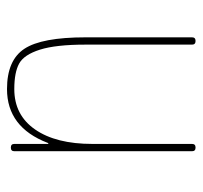

<svg xmlns="http://www.w3.org/2000/svg" viewBox="-35 -535 570 540"><g transform="rotate(-90 250.0 -265.0)"><path d="M94.7 -9.8V-509.8Q94.7 -519.5 105 -519.5Q115.2 -519.5 115.2 -509.8V-415Q115.2 -414.1 116.2 -414.1Q118.2 -414.1 118.2 -416Q162.1 -530.3 269.5 -530.3Q350.6 -530.3 382.8 -481.4Q415 -432.6 415 -309.6V-9.8Q415 0 404.8 0Q394.5 0 394.5 -9.8V-309.6Q394.5 -392.6 380.4 -437.5Q366.2 -482.4 341.3 -496.1Q316.4 -509.8 269.5 -509.8Q196.3 -509.8 155.8 -451.2Q115.2 -392.6 115.2 -290V-9.8Q115.2 0 105 0Q94.7 0 94.7 -9.8Z"/></g></svg>

Font: Rounded-L Mgen+ 2m thin
Style: Regular
Weight: 100
Designer: [Source Han Sans]
Ryoko NISHIZUKA  (kana & ideographs); Paul D. Hunt (Latin, Greek & Cyrillic); Wenlong ZHANG  (bopomofo
Version: Version 1.059.20150602